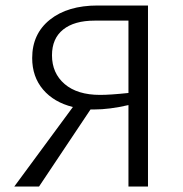

<svg xmlns="http://www.w3.org/2000/svg" viewBox="-20 -678 667 698"><path d="M447 -296Q378 -280 322 -280H309L122 0H32L245 -289Q176 -306 136.5 -352.5Q97 -399 97 -467Q97 -555 161.5 -606.5Q226 -658 335 -658H518V0H447ZM344 -333Q381 -333 447 -340V-603H324Q250 -603 209.5 -570.5Q169 -538 169 -477Q169 -412 215 -372.5Q261 -333 344 -333Z"/></svg>

Font: LXGW Bright GB
Style: Regular
Weight: 400
Designer: Christian Thalmann (Catharsis Fonts)
Foundry: LXGW / Christian Thalmann (Catharsis Fonts) / Fontworks Inc.
Version: Version 5.510